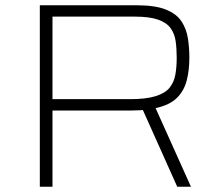

<svg xmlns="http://www.w3.org/2000/svg" viewBox="-20 -708 837 728"><path d="M131 0V-688H499Q569 -688 609.5 -671.5Q650 -655 668.5 -626.5Q687 -598 692.5 -562.5Q698 -527 698 -489Q698 -442 688 -403Q678 -364 651 -337Q624 -310 570 -298L704 0H652L514 -308L545 -297Q530 -291 512.5 -290Q495 -289 478 -289H179V0ZM179 -332H472Q534 -332 570.5 -343.5Q607 -355 623.5 -376Q640 -397 645 -425.5Q650 -454 650 -489Q650 -524 646 -552Q642 -580 627 -601Q612 -622 579.5 -633.5Q547 -645 491 -645H179Z"/></svg>

Font: Saira Expanded ExtraLight
Style: Regular
Weight: 250
Width: 7
Designer: Hector Gatti with collaboration of the Omnibus-Type team
Foundry: Omnibus-Type
Version: Version 1.101